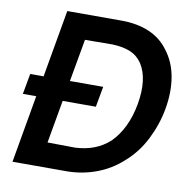

<svg xmlns="http://www.w3.org/2000/svg" viewBox="-83 -831 896 912"><g transform="rotate(10 365.5 -375.0)"><path d="M708.5 -374Q695 -297 658 -223.5Q621.5 -151.5 563.5 -101Q509 -51 439.8 -25.5Q370.5 0 296 0H36.5L93.5 -326H29L47 -425H111.5L168.5 -750H429Q507 -750 564.8 -725Q622.5 -700 658.5 -650Q699 -597.5 711 -526.5Q723 -455.5 708.5 -374ZM575 -374Q596.5 -497.5 551 -567.5Q528 -601 493.2 -615Q458.5 -629 408.5 -631L275 -630L238.5 -425H399L381 -326H221L184.5 -119L316.5 -117.5Q417 -121.5 482.5 -181Q553 -251 575 -374Z"/></g></svg>

Font: Russisch Sans
Style: Bold Italic
Weight: 700
Italic angle: -10°
Designer: Michael Sharanda (font) & Cristiano Sobral (main changes)
Foundry: Michael Sharanda
Version: Version 2.00;September 8, 2020;FontCreator 13.0.0.2681 64-bi